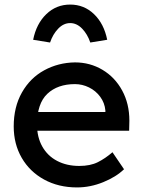

<svg xmlns="http://www.w3.org/2000/svg" viewBox="-20 -810 626 840"><path d="M522 -69Q488 -36 431.5 -13Q375 10 317 10Q236 10 173 -24.5Q110 -59 75 -119.5Q40 -180 40 -257Q40 -342 76 -405.5Q112 -469 173.5 -502.5Q235 -536 308 -537Q374 -537 428.5 -504.5Q483 -472 514.5 -414Q546 -356 546 -282L545 -238H116L93 -320H456L441 -303V-327Q438 -360 418.5 -386.5Q399 -413 369.5 -427.5Q340 -442 308 -442Q232 -442 187 -399.5Q142 -357 142 -264Q142 -210 165 -169Q188 -128 230 -106Q272 -84 327 -84Q375 -84 408 -100.5Q441 -117 472 -144L523 -69ZM449 -636 375 -624Q363 -660 339.5 -684.5Q316 -709 287 -709Q258 -709 234.5 -684.5Q211 -660 199 -624L125 -636Q139 -706 182.5 -748Q226 -790 287 -790Q348 -790 391.5 -748Q435 -706 449 -636Z"/></svg>

Font: Lexend
Style: Regular
Weight: 400
Designer: Thomas Jockin
Foundry: Lexend
Version: Version 1.000